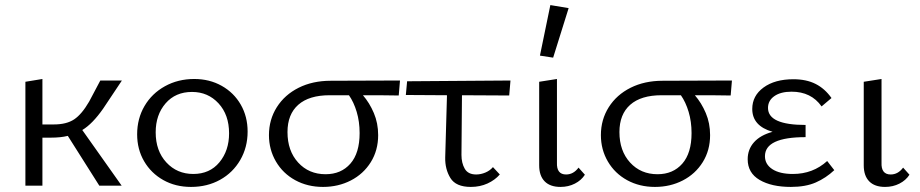

<svg xmlns="http://www.w3.org/2000/svg" viewBox="-20 -731 3622 756"><path d="M304 -219 459 0H371L247 -196Q219 -189 180 -189H147V0H80V-409L147 -420V-241H192Q242 -241 272 -261Q302 -281 331 -331L375 -414H460L386 -303Q344 -243 304 -219Z M520 -202Q520 -264 549 -313.5Q578 -363 629.5 -391.5Q681 -420 745 -420Q805 -420 853 -393Q901 -366 928 -319Q955 -272 955 -213Q955 -151 926 -101Q897 -51 846.5 -23Q796 5 732 5Q671 5 623 -22Q575 -49 547.5 -96Q520 -143 520 -202ZM882 -206Q882 -279 840.5 -324Q799 -369 736 -369Q671 -369 632 -324Q593 -279 593 -210Q593 -137 635 -91.5Q677 -46 741 -46Q806 -46 844 -92Q882 -138 882 -206Z M1550 -355Q1503 -356 1409 -356Q1435 -326 1452 -286Q1469 -246 1469 -199Q1469 -139 1440 -92.5Q1411 -46 1361.5 -20.5Q1312 5 1252 5Q1191 5 1142.5 -21.5Q1094 -48 1066.5 -95Q1039 -142 1039 -199Q1039 -260 1070 -309Q1101 -358 1156 -385.5Q1211 -413 1282 -413L1555 -414ZM1354 -356H1278Q1197 -356 1154.5 -318.5Q1112 -281 1112 -211Q1112 -137 1154 -91Q1196 -45 1262 -45Q1323 -45 1359.5 -86.5Q1396 -128 1396 -207Q1396 -252 1384.5 -290.5Q1373 -329 1354 -356Z M1799 -356 1797 -121Q1797 -89 1810 -66.5Q1823 -44 1855 -44Q1873 -44 1891 -51.5Q1909 -59 1921 -73L1948 -44Q1929 -22 1899.5 -8.5Q1870 5 1834 5Q1775 5 1753.5 -30Q1732 -65 1733 -111L1740 -356L1578 -357L1583 -411L1990 -414L1985 -355Z M2106 -512 2147 -711 2219 -699 2158 -504ZM2103 -80V-409L2173 -420V-91Q2171 -44 2209 -44Q2238 -44 2258 -71L2283 -43Q2269 -21 2243.5 -8Q2218 5 2187 5Q2146 5 2124.5 -17Q2103 -39 2103 -80Z M2857 -355Q2810 -356 2716 -356Q2742 -326 2759 -286Q2776 -246 2776 -199Q2776 -139 2747 -92.5Q2718 -46 2668.5 -20.5Q2619 5 2559 5Q2498 5 2449.5 -21.5Q2401 -48 2373.5 -95Q2346 -142 2346 -199Q2346 -260 2377 -309Q2408 -358 2463 -385.5Q2518 -413 2589 -413L2862 -414ZM2661 -356H2585Q2504 -356 2461.5 -318.5Q2419 -281 2419 -211Q2419 -137 2461 -91Q2503 -45 2569 -45Q2630 -45 2666.5 -86.5Q2703 -128 2703 -207Q2703 -252 2691.5 -290.5Q2680 -329 2661 -356Z M3265 -61Q3232 -30 3192 -12.5Q3152 5 3094 5Q3018 5 2971 -22.5Q2924 -50 2924 -104Q2924 -143 2949 -171Q2974 -199 3022 -212Q2942 -235 2942 -302Q2942 -354 2986.5 -386.5Q3031 -419 3104 -419Q3155 -419 3191.5 -400.5Q3228 -382 3254 -345L3215 -312Q3174 -370 3097 -370Q3054 -370 3029 -352.5Q3004 -335 3004 -306Q3004 -239 3152 -239V-191Q2992 -191 2992 -116Q2992 -84 3021 -65Q3050 -46 3102 -46Q3181 -46 3237 -97Z M3381 -80V-409L3451 -420V-91Q3449 -44 3487 -44Q3516 -44 3536 -71L3561 -43Q3547 -21 3521.5 -8Q3496 5 3465 5Q3424 5 3402.5 -17Q3381 -39 3381 -80Z"/></svg>

Font: Ysabeau Infant
Style: Regular
Weight: 400
Designer: Christian Thalmann (Catharsis Fonts)
Version: Version 0.003